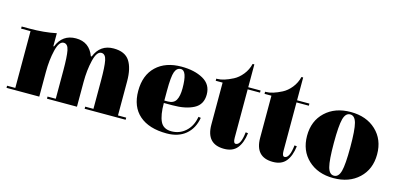

<svg xmlns="http://www.w3.org/2000/svg" viewBox="-61 -1014 2904 1398"><g transform="rotate(15 1390.5 -315.5)"><path d="M699 -488Q785 -488 820 -434.5Q855 -381 855 -282V-25H917V-9H608V-25H670V-240Q670 -342 661 -388Q652 -434 621 -434Q586 -434 568 -359.5Q550 -285 550 -195V-9H324V-25H386V-240Q386 -342 377 -388Q368 -434 337 -434Q302 -434 284 -359.5Q266 -285 266 -195V-9H19V-25H81V-453H10V-469H70Q179 -469 270 -488V-390H275Q314 -488 415.5 -488Q517 -488 553 -389L554 -390H559Q598 -488 699 -488Z M1422 -158 1424 -167 1442 -164Q1428 -82 1373 -36Q1318 10 1230 10Q1097 10 1024 -53.5Q951 -117 951 -236Q951 -355 1021 -421.5Q1091 -488 1211 -488Q1309 -488 1374.5 -451.5Q1440 -415 1440 -339Q1440 -263 1379 -231Q1318 -199 1220 -199H1154Q1154 -108 1176.5 -61Q1199 -14 1259.5 -14Q1320 -14 1364.5 -53Q1409 -92 1422 -158ZM1153 -289V-217H1178Q1223 -217 1240.5 -247.5Q1258 -278 1258 -337Q1258 -470 1211 -470Q1180 -470 1166.5 -434Q1153 -398 1153 -289Z M1736 -47Q1774 -47 1785 -147L1803 -145Q1794 -71 1761 -30.5Q1728 10 1663 10Q1529 10 1529 -136V-453H1477V-469H1484Q1531 -469 1601 -505Q1636 -523 1665 -559Q1694 -595 1705 -641H1718V-469H1811V-453H1718V-88Q1718 -47 1736 -47Z M2104 -47Q2142 -47 2153 -147L2171 -145Q2162 -71 2129 -30.5Q2096 10 2031 10Q1897 10 1897 -136V-453H1845V-469H1852Q1899 -469 1969 -505Q2004 -523 2033 -559Q2062 -595 2073 -641H2086V-469H2179V-453H2086V-88Q2086 -47 2104 -47Z M2678 -58.5Q2605 10 2487 10Q2369 10 2296 -58.5Q2223 -127 2223 -239Q2223 -351 2296 -419.5Q2369 -488 2487 -488Q2605 -488 2678 -419.5Q2751 -351 2751 -239Q2751 -127 2678 -58.5ZM2535.5 -58.5Q2549 -109 2549 -239Q2549 -369 2535.5 -419.5Q2522 -470 2487 -470Q2452 -470 2438.5 -419.5Q2425 -369 2425 -239Q2425 -109 2438.5 -58.5Q2452 -8 2487 -8Q2522 -8 2535.5 -58.5Z"/></g></svg>

Font: Elsie Black
Style: Regular
Weight: 900
Designer: Alejandro Inler
Foundry: Alejandro Inler
Version: 1.002